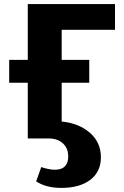

<svg xmlns="http://www.w3.org/2000/svg" viewBox="-20 -678 609 940"><path d="M282 -532V-385H417V-273H282V-83Q366 -75 420 -28Q474 19 474 92Q474 163 422 202.5Q370 242 280 242Q206 242 157 210L182 140Q195 145 214.5 149Q234 153 248 153Q282 153 298 136Q314 119 314 89Q314 47 287.5 23.5Q261 0 220 0H116V-273H25V-385H116V-658H543V-532Z"/></svg>

Font: Ysabeau Ultrabold
Style: Regular
Weight: 800
Designer: Christian Thalmann (Catharsis Fonts)
Version: Version 0.003